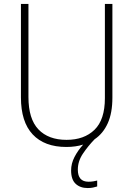

<svg xmlns="http://www.w3.org/2000/svg" viewBox="-20 -734 674 972"><path d="M374 125Q374 186 428 186Q441 186 453 184Q465 182 472 180V210Q463 213 451 215.5Q439 218 424 218Q386 218 363 196.5Q340 175 340 129Q340 94 357 61Q374 28 401 -2Q363 10 316 10Q205 10 145.5 -53.5Q86 -117 86 -241V-714H124V-243Q124 -132 174.5 -79Q225 -26 317 -26Q406 -26 458.5 -77Q511 -128 511 -237V-714H549V-240Q549 -162 525.5 -110Q502 -58 459 -29Q426 5 400 43.5Q374 82 374 125Z"/></svg>

Font: Noto Sans Telugu SemiCondensed ExtraLight
Style: Regular
Weight: 200
Width: 4
Designer: Jelle Bosma - Monotype Design Team
Foundry: Monotype Imaging Inc.
Version: Version 2.005; ttfautohint (v1.8.4.7-5d5b)